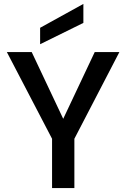

<svg xmlns="http://www.w3.org/2000/svg" viewBox="-20 -961 645 981"><path d="M15 -695H142L303 -354L464 -695H590L360 -252V0H246V-252ZM406 -941V-844L185 -735V-819Z"/></svg>

Font: Poppins Medium
Style: Regular
Weight: 500
Designer: Ninad Kale (Devanagari), Jonny Pinhorn (Latin)
Version: Version 5.002